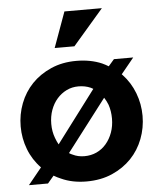

<svg xmlns="http://www.w3.org/2000/svg" viewBox="-54 -807 714 863"><g transform="rotate(-5 303.0 -375.0)"><path d="M501 -456Q503 -454 505 -452Q540 -415 559 -365.5Q578 -316 578 -262Q578 -208 559 -158.5Q540 -109 504.5 -72Q469 -35 418 -12.5Q367 10 302 10Q238 10 188 -13Q171 -20 156 -29L128 4H42L103 -71Q66 -109 47 -158.5Q28 -208 28 -262Q28 -316 47 -365.5Q66 -415 101.5 -452Q137 -489 188 -511.5Q239 -534 302 -534Q367 -534 418 -512Q433 -505 446 -497L472 -527H559ZM302 -104Q332 -104 357 -115.5Q382 -127 400.5 -148.5Q419 -170 429.5 -199Q440 -228 440 -262Q440 -296 430 -325Q423 -343 413 -358L234 -124Q241 -119 249 -116Q273 -104 302 -104ZM177 -198Q183 -181 191 -167L368 -402Q363 -405 357 -408Q332 -419 302 -419Q273 -419 248.5 -407Q224 -395 205.5 -374Q187 -353 176.5 -324Q166 -295 166 -261Q166 -227 177 -198ZM300 -600H211L269 -760H438Z"/></g></svg>

Font: Rising Sun
Style: Bold
Weight: 700
Designer: Matt McInerney, Pablo Impallari, Rodrigo Fuenzalida (Raleway font), Stephen Hutchings (Greek), Cristiano Sobral (main ch
Foundry: The Rising Sun Project Authors
Version: Version 4.327; ttfautohint (v1.8.4.7-5d5b-dirty)